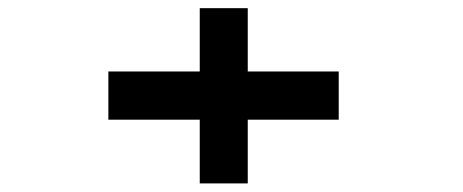

<svg xmlns="http://www.w3.org/2000/svg" viewBox="-20 -532 1104 458"><path d="M238.5 -246.5V-361.5H456.5V-512.5H571V-361.5H788V-246.5H571V-94.5H456.5V-246.5Z"/></svg>

Font: Trispace Expanded SemiBold
Style: Regular
Weight: 600
Width: 7
Designer: Tyler Finck
Foundry: Etcetera Type Company
Version: Version 1.210; ttfautohint (v1.8.3)